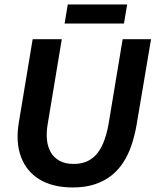

<svg xmlns="http://www.w3.org/2000/svg" viewBox="-20 -825 694 857"><path d="M305 11.7Q215.8 11.7 157.1 -23.8Q98.3 -59.2 73.8 -124.6Q49.2 -190 64.2 -279.2L125.8 -650H255.8L191.7 -264.2Q186.7 -231.7 189.6 -201.2Q192.5 -170.8 206.2 -146.2Q220 -121.7 245.4 -107.5Q270.8 -93.3 309.2 -93.3Q345.8 -93.3 372.5 -106.7Q399.2 -120 417.1 -144.2Q435 -168.3 446.2 -200.4Q457.5 -232.5 464.2 -269.2L527.5 -650H654.2L589.2 -265Q580.8 -218.3 566.7 -176.2Q552.5 -134.2 530 -99.6Q507.5 -65 475.8 -40.4Q444.2 -15.8 402.1 -2.1Q360 11.7 305 11.7ZM268.3 -720 282.5 -805H547.5L533.3 -720Z"/></svg>

Font: Familjen Grotesk SemiBold
Style: Italic
Weight: 600
Italic angle: -9.46201°
Designer: Anders Wikstroem, Jonas Baeckman, Matilda Gysing, Kristian Moeller
Foundry: Familjen STHLM AB
Version: Version 2.002